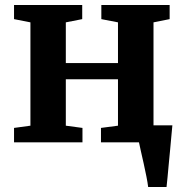

<svg xmlns="http://www.w3.org/2000/svg" viewBox="-20 -573 740 773"><path d="M576.5 180Q574.5 163 569.5 137.8Q564.5 112.5 558.5 85.5Q552.5 58.5 547.2 35.5Q542 12.5 539.5 0L501 -68.5H674Q672.5 -53 670.2 -27.8Q668 -2.5 665.2 27.2Q662.5 57 659.5 86.8Q656.5 116.5 654.5 141Q652.5 165.5 650.5 180ZM36.5 0V-58L102.5 -67V-483L36.5 -496V-553H311V-496L245 -483V-319H455V-483L388 -496V-553H663V-496L598 -483V-67L664 -58V0H386.5V-58L455 -67V-254H245V-67L312 -58V0Z"/></svg>

Font: Merriweather 24pt
Style: Bold
Weight: 700
Designer: Eben Sorkin
Foundry: Eben Sorkin
Version: Version 2.100